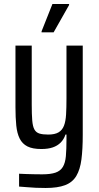

<svg xmlns="http://www.w3.org/2000/svg" viewBox="-20 -737 492 956"><path d="M207 199Q182 199 158.5 198Q135 197 114 195Q93 193 75 192V128Q91 129 109 129.5Q127 130 147.5 130.5Q168 131 190 131Q232 131 256.5 122.5Q281 114 293 94Q305 74 308 40.5Q311 7 311 -43V-67H306Q298 -43 282 -27Q266 -11 242.5 -3Q219 5 186 5Q142 5 116.5 -8Q91 -21 78 -47Q65 -73 61 -112Q57 -151 57 -203V-510H138V-217Q138 -168 140.5 -137.5Q143 -107 151.5 -92Q160 -77 176.5 -72Q193 -67 220 -67Q253 -67 271.5 -78Q290 -89 298.5 -111Q307 -133 309 -167Q311 -201 311 -246V-510H392V-66Q392 6 385.5 56.5Q379 107 360 139Q341 171 304 185Q267 199 207 199ZM187 -576V-581L241 -717H324V-712L247 -576Z"/></svg>

Font: Saira Condensed Medium
Style: Regular
Weight: 500
Width: 3
Designer: Hector Gatti with collaboration of the Omnibus-Type team
Foundry: Omnibus-Type
Version: Version 1.101